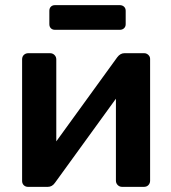

<svg xmlns="http://www.w3.org/2000/svg" viewBox="-20 -727 664 747"><path d="M541 -520Q550 -520 557 -513.5Q564 -507 564 -498V-24Q564 -14 557.5 -7Q551 0 540 0H455Q445 0 438 -7Q431 -14 431 -24V-343L194 -16Q183 0 166 0H89Q79 0 72.5 -6.5Q66 -13 66 -23V-496Q66 -507 73 -513.5Q80 -520 90 -520H175Q185 -520 192 -513Q199 -506 199 -496V-177L436 -504Q448 -520 464 -520ZM194 -611Q184 -611 178 -617Q172 -623 172 -633V-685Q172 -695 178 -701Q184 -707 194 -707H446Q456 -707 462.5 -701Q469 -695 469 -685V-633Q469 -623 462.5 -617Q456 -611 446 -611Z"/></svg>

Font: Rubik AZ
Style: Regular
Weight: 500
Designer: Hubert and Fischer
Foundry: Hubert & Fischer
Version: Version 2.000